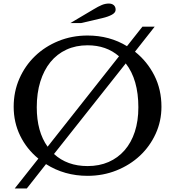

<svg xmlns="http://www.w3.org/2000/svg" viewBox="-20 -980 983 1081"><path d="M473 -780Q597 -780 695 -720L782 -830H851L740 -689Q809 -634 849 -555Q889 -476 889 -379Q889 -298 856.5 -227Q824 -156 768 -103.5Q712 -51 636 -20.5Q560 10 473 10Q343 10 239 -56L131 81H63L196 -87Q130 -141 93.5 -216Q57 -291 57 -379Q57 -464 89 -537Q121 -610 177 -664Q233 -718 309 -749Q385 -780 473 -780ZM473 -45Q539 -45 591.5 -68Q644 -91 681.5 -134Q719 -177 739 -238Q759 -299 759 -376Q759 -532 688 -623L284 -113Q358 -45 473 -45ZM187 -376Q187 -239 248 -154L650 -663Q579 -725 473 -725Q407 -725 354 -700.5Q301 -676 264 -630.5Q227 -585 207 -520.5Q187 -456 187 -376ZM376 -850 506 -927Q534 -944 553.5 -952Q573 -960 593 -960Q610 -960 620.5 -951Q631 -942 631 -925Q631 -909 610.5 -897.5Q590 -886 556 -878L436 -850Z"/></svg>

Font: SVN-Libre Baskerville
Style: Regular
Weight: 400
Designer: Pablo Impallari, Rodrigo Fuenzalida
Foundry: Pablo Impallari, Rodrigo Fuenzalida
Version: Version 1.000; ttfautohint (v1.8.4)